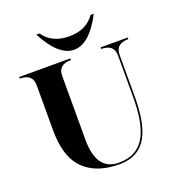

<svg xmlns="http://www.w3.org/2000/svg" viewBox="-152 -979 1007 1104"><g transform="rotate(-20 351.5 -427.0)"><path d="M195.3 -859.4H214.8Q265.6 -785.2 371.1 -785.2Q476.6 -785.2 527.3 -859.4H546.9Q465.8 -703.1 371.1 -703.1Q277.3 -703.1 195.3 -859.4ZM595.7 -332V-585.9Q595.7 -654.3 517.6 -654.3V-664.1H683.6V-654.3Q605.5 -654.3 605.5 -585.9V-332Q605.5 -177.7 565.4 -97.2Q514.6 4.9 390.6 4.9Q237.3 4.9 160.2 -85.9Q97.7 -159.7 97.7 -312.5V-585.9Q97.7 -654.3 19.5 -654.3V-664.1H332V-654.3Q253.9 -654.3 253.9 -585.9V-195.3Q253.9 -4.9 390.6 -4.9Q508.8 -4.9 556.6 -101.6Q595.7 -180.2 595.7 -332Z"/></g></svg>

Font: spinwerad
Style: Bold
Weight: 700
Width: 7
Version: Version 0.3